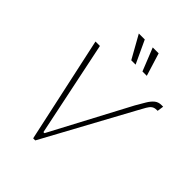

<svg xmlns="http://www.w3.org/2000/svg" viewBox="-264 -1101 1241 1241"><g transform="rotate(45 356.5 -481.0)"><path d="M577.1 -614.7Q598 -650.9 614.7 -679Q631.4 -707 650.6 -722.8Q669.7 -738.6 697.8 -738.6H712.7L706.3 -694.6H698.9Q676.5 -694.6 663.4 -684.5Q650.2 -674.4 639.6 -655.5Q628.9 -636.7 614 -609.4L282.3 0H263.1L105.5 -727.3H146L281.6 -75.3H291.2ZM354.8 -805 267 -962H321.4L394.5 -805ZM457 -805 394.2 -962H448.2L496.8 -805Z"/></g></svg>

Font: Inter Extra Light  BETA
Style: Italic
Weight: 200
Italic angle: 9.39999°
Designer: Rasmus Andersson
Foundry: rsms
Version: Version 3.011;git-f93a4a705